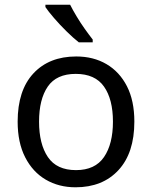

<svg xmlns="http://www.w3.org/2000/svg" viewBox="-20 -786 645 816"><path d="M551 -269Q551 -136 483.5 -63Q416 10 301 10Q230 10 174.5 -22.5Q119 -55 87 -117.5Q55 -180 55 -269Q55 -402 122 -474Q189 -546 304 -546Q377 -546 432.5 -513.5Q488 -481 519.5 -419.5Q551 -358 551 -269ZM146 -269Q146 -174 183.5 -118.5Q221 -63 303 -63Q384 -63 422 -118.5Q460 -174 460 -269Q460 -364 422 -418Q384 -472 302 -472Q220 -472 183 -418Q146 -364 146 -269ZM278 -766Q289 -744 305.5 -716.5Q322 -689 340.5 -663Q359 -637 374 -618V-606H315Q292 -624 263 -652.5Q234 -681 209.5 -709.5Q185 -738 173 -756V-766Z"/></svg>

Font: Noto Sans Tai Viet
Style: Regular
Weight: 400
Designer: Monotype Design Team
Foundry: Monotype Imaging Inc.
Version: Version 2.003; ttfautohint (v1.8.4.7-5d5b)